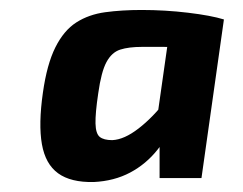

<svg xmlns="http://www.w3.org/2000/svg" viewBox="-20 -633 488 385"><path d="M264 -613Q311 -613 357 -607.5Q403 -602 429 -594L355 -538Q329 -539 306 -539Q283 -539 265 -539Q238 -539 221 -533.5Q204 -528 193.5 -508.5Q183 -489 177 -446Q171 -406 171.5 -385.5Q172 -365 180 -358.5Q188 -352 205 -352Q229 -353 258 -375.5Q287 -398 313 -432L331 -399Q319 -362 296 -333Q273 -304 241 -287Q209 -270 168 -268Q122 -267 96.5 -285.5Q71 -304 64 -344Q57 -384 66 -447Q74 -504 91 -538Q108 -572 133 -588Q158 -604 191 -608.5Q224 -613 264 -613ZM324 -600 429 -594 384 -276H300V-346L289 -354Z"/></svg>

Font: Exo 2
Style: Bold Italic
Weight: 700
Italic angle: -8°
Designer: Natanael Gama
Foundry: Natanael Gama
Version: Version 2.010